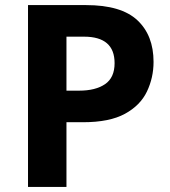

<svg xmlns="http://www.w3.org/2000/svg" viewBox="-20 -734 668 754"><path d="M318 -714Q456 -714 519.5 -654.5Q583 -595 583 -491Q583 -429 557 -374.5Q531 -320 470.5 -287Q410 -254 306 -254H241V0H90V-714ZM310 -590H241V-378H291Q355 -378 392.5 -403.5Q430 -429 430 -486Q430 -590 310 -590Z"/></svg>

Font: Noto IKEA Arabic
Style: Bold
Weight: 700
Designer: Monotype Design Team
Foundry: Monotype Imaging Inc.
Version: Version 1.200